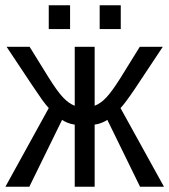

<svg xmlns="http://www.w3.org/2000/svg" viewBox="-20 -705 640 725"><path d="M262.2 0V-234.4Q247.6 -236.3 234.1 -241.9Q220.7 -247.6 214.4 -252.4L90.8 0H0.5L164.1 -296.9Q153.8 -308.1 139.2 -327.9Q124.5 -347.7 4.9 -528.3H91.8L164.1 -411.6Q195.8 -360.8 217.8 -337.4Q239.7 -314 262.2 -305.7V-528.3H337.4V-305.7Q360.8 -314.5 382.6 -338.1Q404.3 -361.8 435.5 -411.6L507.8 -528.3H594.7L489.3 -369.6Q454.6 -317.9 435.1 -296.9L599.1 0H508.8L385.3 -252.4Q379.4 -248 366 -242.2Q352.5 -236.3 337.4 -234.4V0ZM356.4 -595.2V-685.1H436V-595.2ZM164.1 -595.2V-685.1H244.6V-595.2Z"/></svg>

Font: Cousine
Style: Regular
Weight: 400
Monospace: yes
Designer: Steve Matteson
Foundry: Ascender Corporation
Version: Version 1.20